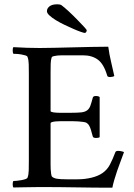

<svg xmlns="http://www.w3.org/2000/svg" viewBox="-20 -869 621 892"><path d="M165 -646Q194 -646 234.5 -647Q275 -648 318.5 -649Q362 -650 405 -651Q448 -652 483 -652Q488 -615 496 -582Q504 -549 511 -516Q509 -514 503 -512.5Q497 -511 492 -511Q479 -511 478 -518Q462 -572 434.5 -592Q407 -612 366 -612H282Q276 -612 266 -612Q256 -612 246.5 -611Q237 -610 229 -608Q221 -606 220 -602Q216 -591 215.5 -572.5Q215 -554 215 -534V-353Q215 -349 228 -347Q241 -345 257 -345H309Q341 -345 358 -347Q375 -349 385 -356.5Q395 -364 400 -378Q405 -392 411 -415Q413 -423 425 -423Q438 -423 443 -418V-232Q439 -228 426 -228Q421 -228 416.5 -229.5Q412 -231 411 -235Q406 -255 402 -267Q398 -279 394.5 -285Q391 -291 387.5 -294Q384 -297 381 -299Q377 -301 367 -302.5Q357 -304 343.5 -305Q330 -306 314.5 -306Q299 -306 285 -306Q275 -306 262.5 -306Q250 -306 239.5 -305Q229 -304 222 -302Q215 -300 215 -296V-119Q215 -115 215 -104.5Q215 -94 215.5 -83Q216 -72 217.5 -62Q219 -52 221 -49Q229 -41 245 -38.5Q261 -36 289 -36H341Q374 -36 405 -43.5Q436 -51 456 -65Q478 -80 491 -105Q504 -130 516 -162Q518 -168 529 -168Q537 -168 545.5 -166Q554 -164 556 -162Q549 -142 540.5 -120Q532 -98 524.5 -76Q517 -54 511 -33.5Q505 -13 502 3Q416 3 334.5 1.5Q253 0 163 0Q122 0 93.5 1Q65 2 42 2Q39 -2 39 -13Q39 -24 42 -28Q47 -28 57.5 -29Q68 -30 79 -32Q90 -34 98.5 -37Q107 -40 108 -44Q113 -57 113.5 -77.5Q114 -98 114 -123V-525Q114 -550 113.5 -570.5Q113 -591 108 -604Q107 -609 98.5 -611.5Q90 -614 79 -616Q68 -618 57.5 -618.5Q47 -619 42 -619Q39 -624 39 -635Q39 -646 42 -650Q74 -648 105 -647Q136 -646 165 -646ZM383 -728Q383 -725 380.5 -720.5Q378 -716 374 -716Q370 -716 355.5 -721Q341 -726 321.5 -734.5Q302 -743 280 -753.5Q258 -764 240 -775Q222 -786 210 -797Q198 -808 198 -817Q198 -830 210 -839.5Q222 -849 246 -849Q258 -849 264 -846Q278 -836 298.5 -817Q319 -798 337.5 -779Q356 -760 369.5 -745.5Q383 -731 383 -728Z"/></svg>

Font: Vermiglione Medium
Style: Regular
Weight: 500
Version: Version 1.000